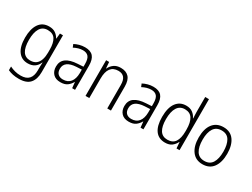

<svg xmlns="http://www.w3.org/2000/svg" viewBox="-69 -1499 3251 2478"><g transform="rotate(30 1557.0 -260.0)"><path d="M252 -542Q309 -542 345.5 -517.5Q382 -493 405 -452H408L416 -532H461V18Q461 124 410 182Q359 240 246 240Q196 240 156 231.5Q116 223 82 207V152Q117 170 158.5 181Q200 192 247 192Q328 192 367 149Q406 106 406 24V-8Q406 -28 406.5 -49.5Q407 -71 409 -94H405Q385 -44 345 -17Q305 10 246 10Q155 10 103.5 -59.5Q52 -129 52 -262Q52 -393 103 -467.5Q154 -542 252 -542ZM259 -493Q183 -493 146.5 -432Q110 -371 110 -262Q110 -38 255 -38Q311 -38 344 -65Q377 -92 391.5 -138Q406 -184 406 -241V-287Q406 -385 372.5 -439Q339 -493 259 -493Z M787 -541Q870 -541 909 -497Q948 -453 948 -358V0H905L896 -87H894Q870 -44 833.5 -17Q797 10 732 10Q661 10 622.5 -31Q584 -72 584 -139Q584 -219 641.5 -260.5Q699 -302 809 -308L893 -313V-352Q893 -430 865.5 -462Q838 -494 783 -494Q750 -494 717 -484.5Q684 -475 650 -457L632 -501Q665 -519 705 -530Q745 -541 787 -541ZM815 -266Q642 -256 642 -139Q642 -89 669 -63Q696 -37 743 -37Q816 -37 854 -85Q892 -133 893 -217V-270Z M1320 -542Q1399 -542 1441 -497Q1483 -452 1483 -356V0H1428V-349Q1428 -423 1398.5 -458Q1369 -493 1312 -493Q1160 -493 1160 -292V0H1104V-532H1149L1156 -440H1160Q1179 -483 1219 -512.5Q1259 -542 1320 -542Z M1806 -541Q1889 -541 1928 -497Q1967 -453 1967 -358V0H1924L1915 -87H1913Q1889 -44 1852.5 -17Q1816 10 1751 10Q1680 10 1641.5 -31Q1603 -72 1603 -139Q1603 -219 1660.5 -260.5Q1718 -302 1828 -308L1912 -313V-352Q1912 -430 1884.5 -462Q1857 -494 1802 -494Q1769 -494 1736 -484.5Q1703 -475 1669 -457L1651 -501Q1684 -519 1724 -530Q1764 -541 1806 -541ZM1834 -266Q1661 -256 1661 -139Q1661 -89 1688 -63Q1715 -37 1762 -37Q1835 -37 1873 -85Q1911 -133 1912 -217V-270Z M2292 10Q2196 10 2145.5 -59Q2095 -128 2095 -261Q2095 -398 2148 -470Q2201 -542 2295 -542Q2355 -542 2393 -513Q2431 -484 2449 -443H2453Q2452 -466 2450.5 -490.5Q2449 -515 2449 -535V-760H2505V0H2460L2453 -90H2449Q2430 -49 2392.5 -19.5Q2355 10 2292 10ZM2300 -38Q2379 -38 2414.5 -92.5Q2450 -147 2450 -248V-276Q2450 -381 2415 -437Q2380 -493 2303 -493Q2229 -493 2191 -433Q2153 -373 2153 -260Q2153 -152 2189 -95Q2225 -38 2300 -38Z M3062 -267Q3062 -139 3008 -64.5Q2954 10 2849 10Q2748 10 2692.5 -64.5Q2637 -139 2637 -267Q2637 -398 2693 -470Q2749 -542 2852 -542Q2955 -542 3008.5 -467.5Q3062 -393 3062 -267ZM2695 -267Q2695 -160 2732.5 -99.5Q2770 -39 2850 -39Q2930 -39 2967.5 -99Q3005 -159 3005 -267Q3005 -370 2969 -431.5Q2933 -493 2851 -493Q2772 -493 2733.5 -434Q2695 -375 2695 -267Z"/></g></svg>

Font: Noto Sans Lao UI SemCond Light
Style: Regular
Weight: 300
Width: 4
Designer: Monotype Design Team
Foundry: Monotype Imaging Inc.
Version: Version 2.000; ttfautohint (v1.8.4.7-5d5b)